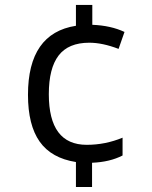

<svg xmlns="http://www.w3.org/2000/svg" viewBox="-20 -744 612 774"><path d="M176.8 -364.3Q176.8 -160.2 329.6 -160.2Q404.8 -160.2 474.1 -189V-117.2Q422.9 -90.8 351.1 -87.9V9.8H286.1V-90.8Q187 -106.4 139.9 -173.1Q92.8 -239.7 92.8 -361.8Q92.8 -609.9 286.1 -640.1V-724.1H352.1V-644Q426.8 -641.1 481.9 -615.2L458 -546.9Q393.1 -571.8 339.8 -571.8Q255.9 -571.8 216.3 -520.3Q176.8 -468.8 176.8 -364.3Z"/></svg>

Font: OpenSans-Regular
Style: Regular
Weight: 400
Foundry: Ascender Corporation
Version: Version 1.10